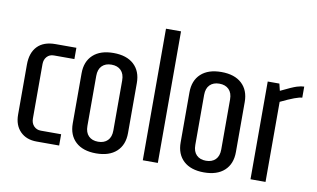

<svg xmlns="http://www.w3.org/2000/svg" viewBox="-73 -849 1662 1006"><g transform="rotate(10 758.0 -346.5)"><path d="M290 -520V-460H181Q158 -460 144 -444.5Q130 -429 130 -405V-115Q130 -91 144.5 -75.5Q159 -60 182 -60H290V0H170Q115 0 82.5 -33Q50 -66 50 -122V-388Q50 -451 83 -485.5Q116 -520 179 -520Z M634 -127Q634 -64 595.5 -28.5Q557 7 487 7Q417 7 378.5 -28.5Q340 -64 340 -127V-393Q340 -456 378.5 -491.5Q417 -527 487 -527Q557 -527 595.5 -491.5Q634 -456 634 -393ZM418 -127Q418 -92 436.5 -73.5Q455 -55 487 -55Q519 -55 537.5 -73.5Q556 -92 556 -127V-393Q556 -428 537.5 -446.5Q519 -465 487 -465Q455 -465 436.5 -446.5Q418 -428 418 -393Z M735 0V-700H815V0Z M1208 -127Q1208 -64 1169.5 -28.5Q1131 7 1061 7Q991 7 952.5 -28.5Q914 -64 914 -127V-393Q914 -456 952.5 -491.5Q991 -527 1061 -527Q1131 -527 1169.5 -491.5Q1208 -456 1208 -393ZM992 -127Q992 -92 1010.5 -73.5Q1029 -55 1061 -55Q1093 -55 1111.5 -73.5Q1130 -92 1130 -127V-393Q1130 -428 1111.5 -446.5Q1093 -465 1061 -465Q1029 -465 1010.5 -446.5Q992 -428 992 -393Z M1501 -527V-468Q1475 -468 1388 -426V0H1308V-520H1370L1379 -483Q1440 -513 1463 -520Q1486 -527 1501 -527Z"/></g></svg>

Font: Homenaje
Style: Regular
Weight: 400
Version: Version 1.002